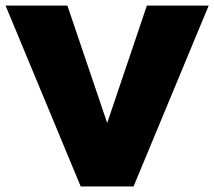

<svg xmlns="http://www.w3.org/2000/svg" viewBox="-20 -670 770 690"><path d="M0 -649.9H222.2L365.2 -228L507.8 -649.9H730L460 0H270Z"/></svg>

Font: Mayenne Sans Regular
Style: Regular
Weight: 600
Width: 6
Designer: Jérémy Landes — Studio Triple
Foundry: Jérémy Landes — Studio Triple
Version: Version 1.001;hotconv 1.0.109;makeotfexe 2.5.65596